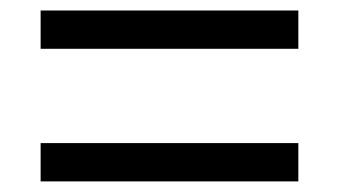

<svg xmlns="http://www.w3.org/2000/svg" viewBox="-20 -510 640 362"><path d="M56.6 -418V-490.2H542.5V-418ZM56.6 -168V-240.2H542.5V-168Z"/></svg>

Font: Liberation Mono
Style: Italic
Weight: 400
Italic angle: -12°
Monospace: yes
Designer: Steve Matteson
Foundry: Ascender Corporation
Version: Version 2.1.5